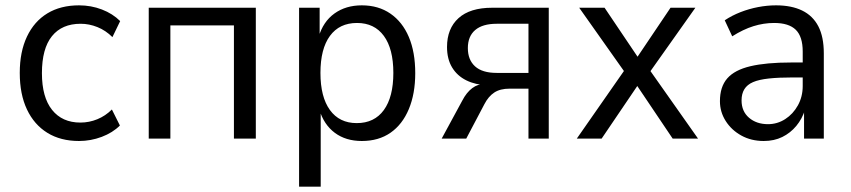

<svg xmlns="http://www.w3.org/2000/svg" viewBox="-20 -519 3185 719"><path d="M276 9Q207 9 157.5 -21.5Q108 -52 81 -109Q54 -166 54 -246Q54 -325 81 -382Q108 -439 157.5 -469Q207 -499 276 -499Q321 -499 361.5 -483.5Q402 -468 430 -440L401 -380Q376 -405 345 -417.5Q314 -430 282 -430Q212 -430 174.5 -383.5Q137 -337 137 -245Q137 -155 175 -107.5Q213 -60 281 -60Q314 -60 344.5 -72.5Q375 -85 399 -109L429 -49Q402 -22 361 -6.5Q320 9 276 9Z M537 0V-490H938V0H856V-424H618V0Z M1100 180V-490H1177V-380H1173Q1190 -438 1232.5 -468.5Q1275 -499 1335 -499Q1397 -499 1442 -468Q1487 -437 1511 -380.5Q1535 -324 1535 -245Q1535 -168 1511 -110.5Q1487 -53 1442.5 -22Q1398 9 1335 9Q1275 9 1234 -21.5Q1193 -52 1176 -108H1181V180ZM1316 -58Q1382 -58 1417.5 -107Q1453 -156 1453 -246Q1453 -336 1417.5 -384.5Q1382 -433 1317 -433Q1251 -433 1215.5 -384.5Q1180 -336 1180 -246Q1180 -156 1215.5 -107Q1251 -58 1316 -58Z M1634 0 1711 -142Q1727 -173 1748.5 -189Q1770 -205 1796 -205H1806L1805 -200Q1761 -201 1726.5 -218Q1692 -235 1673 -266.5Q1654 -298 1654 -343Q1654 -412 1697 -451Q1740 -490 1823 -490H2035V0H1959V-187H1888Q1853 -187 1831 -172.5Q1809 -158 1794 -129L1726 0ZM1840 -246H1959V-430H1840Q1787 -430 1759.5 -406.5Q1732 -383 1732 -339Q1732 -295 1759 -270.5Q1786 -246 1840 -246Z M2140 0 2331 -274 2332 -231 2149 -490H2244L2376 -294H2359L2491 -490H2584L2402 -233L2403 -271L2594 0H2499L2359 -208H2374L2233 0Z M2840 9Q2793 9 2756 -11.5Q2719 -32 2697.5 -66Q2676 -100 2676 -140Q2676 -194 2703.5 -225.5Q2731 -257 2790 -271Q2849 -285 2943 -285H2999V-229H2949Q2896 -229 2859 -225Q2822 -221 2800 -211.5Q2778 -202 2767.5 -185Q2757 -168 2757 -143Q2757 -102 2785 -78Q2813 -54 2856 -54Q2891 -54 2920.5 -73Q2950 -92 2968 -124.5Q2986 -157 2986 -197V-326Q2986 -382 2960 -407.5Q2934 -433 2879 -433Q2840 -433 2801.5 -421Q2763 -409 2722 -383L2694 -443Q2721 -461 2753 -473.5Q2785 -486 2819 -492.5Q2853 -499 2886 -499Q2944 -499 2984 -479.5Q3024 -460 3044.5 -420.5Q3065 -381 3065 -319V0H2991V-109H2995Q2984 -74 2962 -47.5Q2940 -21 2909.5 -6Q2879 9 2840 9Z"/></svg>

Font: Nunito Sans 10pt SemiCondensed
Style: Regular
Weight: 400
Width: 4
Designer: Vernon Adams
Foundry: Vernon Adams
Version: Version 3.101;gftools[0.9.27]